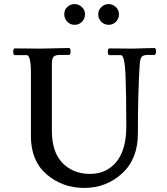

<svg xmlns="http://www.w3.org/2000/svg" viewBox="-20 -911 822 944"><path d="M631 -672 739 -675Q747 -675 747 -658Q747 -641 739 -641H709Q684 -641 676.5 -631.5Q669 -622 667 -595Q658 -460 658 -255Q658 -129 580 -58Q502 13 394.5 13Q287 13 209.5 -53.5Q132 -120 132 -241V-552Q132 -640 111 -640H53Q45 -640 45 -656.5Q45 -673 53 -673L179 -672L319 -675Q327 -675 327 -658Q327 -641 319 -641H276Q251 -641 243 -631.5Q235 -622 235 -595V-269Q235 -163 287.5 -109.5Q340 -56 422 -56Q504 -56 552.5 -115.5Q601 -175 601 -290Q601 -449 597 -544.5Q593 -640 574 -640H518Q510 -640 510 -656.5Q510 -673 518 -673ZM383.5 -804.5Q369 -789 347 -789Q325 -789 310.5 -804.5Q296 -820 296 -841.5Q296 -863 311 -877Q326 -891 346.5 -891Q367 -891 382.5 -876.5Q398 -862 398 -841Q398 -820 383.5 -804.5ZM550.5 -804.5Q536 -789 514 -789Q492 -789 477.5 -804.5Q463 -820 463 -841Q463 -862 478.5 -876.5Q494 -891 514 -891Q534 -891 549.5 -876.5Q565 -862 565 -841Q565 -820 550.5 -804.5Z"/></svg>

Font: Sedan
Style: Regular
Weight: 400
Designer: Sebastian Salazar
Foundry: Sebastian Salazar
Version: Version 1.001